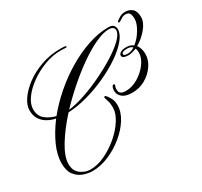

<svg xmlns="http://www.w3.org/2000/svg" viewBox="-122 -728 933 888"><g transform="rotate(-30 344.0 -284.5)"><path d="M290 -567Q315 -567 318.5 -564.5Q322 -562 321 -560Q320 -558 315 -558Q308 -558 302 -558.5Q296 -559 288 -559Q244 -559 200.5 -542.5Q157 -526 121 -500Q85 -474 63.5 -444Q42 -414 42 -387Q42 -352 64.5 -333Q87 -314 120 -306Q158 -353 207 -395.5Q256 -438 311.5 -471Q367 -504 423.5 -523Q480 -542 532 -542Q553 -542 560 -532.5Q567 -523 567 -512Q567 -487 542.5 -457.5Q518 -428 477 -400Q436 -372 385 -348.5Q334 -325 280 -310Q226 -295 177 -293Q125 -236 91 -180.5Q57 -125 57 -86Q57 -49 81.5 -31Q106 -13 134 -13Q171 -13 211.5 -32Q252 -51 287 -81Q322 -111 344 -145.5Q366 -180 366 -210Q366 -232 361.5 -245.5Q357 -259 355 -266Q354 -270 356 -272Q358 -274 360 -274Q360 -274 361 -274Q362 -274 363 -273Q369 -268 379.5 -250.5Q390 -233 390 -210Q390 -173 367 -136.5Q344 -100 306.5 -69.5Q269 -39 225 -20.5Q181 -2 139 -2Q115 -2 90 -11Q65 -20 48 -42Q31 -64 31 -104Q31 -149 53.5 -198.5Q76 -248 113 -297Q88 -302 68 -314Q48 -326 36.5 -345Q25 -364 25 -391Q25 -418 46 -448.5Q67 -479 103.5 -506Q140 -533 188 -550Q236 -567 290 -567ZM185 -302Q221 -306 269.5 -322Q318 -338 368 -362Q418 -386 461.5 -413Q505 -440 531.5 -466Q558 -492 558 -512Q558 -523 549.5 -528Q541 -533 530 -533Q500 -533 458.5 -514Q417 -495 369.5 -462Q322 -429 274.5 -387.5Q227 -346 185 -302ZM637 -565Q657 -565 672.5 -552Q688 -539 688 -507Q688 -479 662.5 -448.5Q637 -418 605 -400Q612 -390 616 -377.5Q620 -365 620 -350Q620 -318 600 -289Q580 -260 548.5 -242Q517 -224 480 -224Q444 -224 427.5 -237.5Q411 -251 409.5 -268Q408 -285 414 -296Q418 -301 421 -301Q424 -301 426 -298.5Q428 -296 426 -293Q419 -279 423.5 -262.5Q428 -246 457 -246Q491 -246 523 -265.5Q555 -285 576 -313.5Q597 -342 597 -370Q597 -376 596 -382.5Q595 -389 593 -393Q582 -389 571 -386Q560 -383 551 -383Q517 -383 517 -400Q517 -408 528 -414.5Q539 -421 558 -421Q580 -421 595 -409Q621 -429 639.5 -460.5Q658 -492 658 -514Q658 -534 652.5 -544Q647 -554 630 -554Q620 -554 612.5 -549.5Q605 -545 594 -538Q590 -536 589 -536Q586 -536 584.5 -539Q583 -542 587 -545Q598 -553 608.5 -559Q619 -565 637 -565ZM551 -391Q569 -391 587 -403Q582 -408 575.5 -410.5Q569 -413 558 -413Q529 -413 529 -400Q529 -391 551 -391Z"/></g></svg>

Font: Kapakana
Style: Regular
Weight: 400
Designer: Kousuke Nagai
Version: Version 1.002